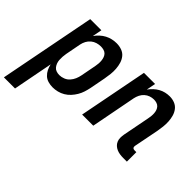

<svg xmlns="http://www.w3.org/2000/svg" viewBox="-162 -861 1390 1390"><g transform="rotate(45 533.0 -166.0)"><path d="M-34 210 110 -530H224L210 -457Q224 -477 242 -493.5Q260 -510 281 -521Q302 -532 324.5 -537Q347 -542 369 -542Q397 -542 422 -533Q447 -524 463 -504.5Q479 -485 486.5 -460Q494 -435 496 -408Q498 -381 495 -353.5Q492 -326 487 -299L464 -179Q459 -155 451.5 -131.5Q444 -108 431 -86Q418 -64 400.5 -45Q383 -26 361 -13Q339 0 314.5 6Q290 12 267 12Q242 12 219.5 5.5Q197 -1 180.5 -16.5Q164 -32 154 -52.5Q144 -73 139 -96L80 210ZM238 -85Q259 -85 280.5 -93.5Q302 -102 317 -119Q332 -136 340.5 -156Q349 -176 353 -197L376 -317Q379 -332 380 -347Q381 -362 379.5 -376.5Q378 -391 373 -404.5Q368 -418 358.5 -427.5Q349 -437 334.5 -441Q320 -445 305 -445Q285 -445 265 -439Q245 -433 228.5 -419.5Q212 -406 202 -387Q192 -368 188 -348L165 -228Q162 -212 161 -195.5Q160 -179 161 -163Q162 -147 167.5 -132.5Q173 -118 182.5 -106.5Q192 -95 207 -90Q222 -85 238 -85Z M990 12Q972 12 955 9.5Q938 7 923 0.5Q908 -6 896 -17Q884 -28 877.5 -43.5Q871 -59 871 -76Q871 -93 874 -111L914 -317Q917 -332 918.5 -346.5Q920 -361 919 -375.5Q918 -390 913.5 -403Q909 -416 900 -426Q891 -436 877 -440.5Q863 -445 848 -445Q829 -445 810 -438.5Q791 -432 775.5 -418Q760 -404 751 -385.5Q742 -367 738 -348L671 0H557L660 -530H774L760 -459Q774 -478 791 -494Q808 -510 828 -521Q848 -532 869.5 -537Q891 -542 913 -542Q940 -542 964 -532.5Q988 -523 1003.5 -503Q1019 -483 1026 -458Q1033 -433 1034.5 -406.5Q1036 -380 1033 -353Q1030 -326 1025 -299L988 -111Q987 -106 987.5 -101Q988 -96 991 -92Q994 -88 999 -86.5Q1004 -85 1009 -85H1027V12Z"/></g></svg>

Font: Lode
Style: Bold Italic
Weight: 700
Italic angle: -11°
Monospace: yes
Designer: Belleve Invis
Foundry: Belleve Invis
Version: Version 29.2.0; ttfautohint (v1.8.3)